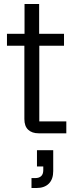

<svg xmlns="http://www.w3.org/2000/svg" viewBox="-20 -670 373 965"><path d="M174.2 0Q140.8 0 121.7 -17.9Q102.5 -35.8 102.5 -71.7V-440H15V-500H103.3V-650H176.7V-500H301.7V-440H177.5V-60H313.3V0ZM138.3 275V225H157.5Q176.7 225 187.1 215Q197.5 205 197.5 185V166.7H165.8V85H247.5V190Q247.5 230.8 225.4 252.9Q203.3 275 162.5 275Z"/></svg>

Font: Funnel Sans Light
Style: Regular
Weight: 300
Designer: NORD ID, Kristian Moeller
Foundry: Dicotype
Version: Version 1.000